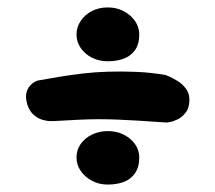

<svg xmlns="http://www.w3.org/2000/svg" viewBox="-20 -573 580 517"><path d="M126 -247Q125 -247 115.5 -247Q106 -247 94 -250.5Q82 -254 71 -263.5Q60 -273 54 -290Q48 -310 51 -322.5Q54 -335 61 -342.5Q68 -350 74.5 -353Q81 -356 81 -356Q108 -361 138.5 -366Q169 -371 202.5 -375Q236 -379 271.5 -380Q307 -381 346 -379.5Q385 -378 426 -371Q426 -371 435.5 -367Q445 -363 458 -355Q471 -347 480.5 -334.5Q490 -322 490 -305Q490 -283 480.5 -270.5Q471 -258 459 -252Q447 -246 438 -244.5Q429 -243 429 -243Q387 -246 354.5 -248Q322 -250 296 -251Q270 -252 244.5 -252Q219 -252 190.5 -250.5Q162 -249 126 -247ZM270 -76Q247 -76 228 -86Q209 -96 197.5 -112.5Q186 -129 186 -149Q186 -169 197 -185Q208 -201 227.5 -210.5Q247 -220 270 -220Q294 -220 313 -210.5Q332 -201 343.5 -185Q355 -169 355 -149Q355 -123 343.5 -106.5Q332 -90 313 -83Q294 -76 270 -76ZM270 -408Q247 -408 228 -417.5Q209 -427 197.5 -443.5Q186 -460 186 -480Q186 -500 197.5 -517Q209 -534 228 -543.5Q247 -553 270 -553Q294 -553 313 -543Q332 -533 343.5 -516.5Q355 -500 355 -480Q355 -454 343.5 -438Q332 -422 313 -415Q294 -408 270 -408Z"/></svg>

Font: Sour Gummy Black
Style: Bold
Weight: 700
Version: Version 1.000